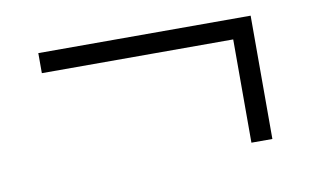

<svg xmlns="http://www.w3.org/2000/svg" viewBox="-42 -513 670 414"><g transform="rotate(-10 293.0 -306.0)"><path d="M60.5 -397V-440.9H525.4V-170.9H479.5V-397Z"/></g></svg>

Font: Cascadia Code NF ExtraLight
Style: Regular
Weight: 200
Monospace: yes
Designer: Aaron Bell
Foundry: Saja Typeworks
Version: Version 2404.023; ttfautohint (v1.8.4)